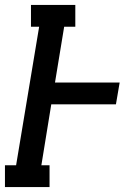

<svg xmlns="http://www.w3.org/2000/svg" viewBox="-42 -755 562 775"><path d="M-22 0V-88H23L116 -647H83V-735H262V-647H217L180 -422H441L426 -334H165L125 -88H158V0Z"/></svg>

Font: Iosevka Slab Semibold
Style: Italic
Weight: 600
Italic angle: -9°
Monospace: yes
Designer: Belleve Invis
Foundry: Belleve Invis
Version: Version 11.1.1; ttfautohint (v1.8.3)